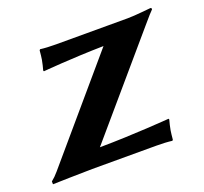

<svg xmlns="http://www.w3.org/2000/svg" viewBox="-101 -534 677 636"><g transform="rotate(-20 237.5 -216.0)"><path d="M298.2 -370 9.6 -32C-0.6 -20 -5.3 -16 -15.9 -7L-15.6 3C-15.6 3 95.9 0 123.9 0H349.9C369.9 0 390.7 1 405.4 3L407.9 0C409.2 -13 410 -23 411.6 -32C413.1 -41 417.3 -59 419.7 -67L418.3 -70C418.3 -70 292.5 -60 172.3 -59L453.2 -387C474.6 -412 483.3 -422 490.6 -429C491.3 -433 490.6 -435 486.6 -435C481.6 -435 433.6 -429 404.6 -429H152.6C132.6 -429 111.7 -430 97.1 -432L94.6 -429C93.3 -416 92.5 -406 90.9 -397C89.3 -388 85.2 -370 82.7 -362L84.2 -359C84.2 -359 185.8 -368 298.2 -370Z"/></g></svg>

Font: Linux Biolinum O 
Style: Bold Italic
Weight: 700
Designer: Philipp H. Poll
Foundry: Philipp H. Poll
Version: Version 1.3.2